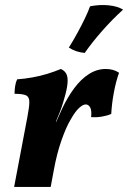

<svg xmlns="http://www.w3.org/2000/svg" viewBox="-20 -740 507 760"><path d="M220.9 -467Q240 -458.3 245.1 -441.5Q250.1 -424.7 245.6 -397.3Q241.6 -371.7 229.8 -334Q218.1 -296.3 201.1 -257.9H202.6L225.8 -309.6Q247.3 -355 273.7 -390.7Q300.2 -426.5 331.8 -446.7Q363.3 -467 398.6 -467Q429.2 -467 451.2 -452.1Q438.5 -416.3 430.4 -372.2Q422.3 -328.1 420.4 -289.1Q404.6 -282 383.5 -278.5Q362.3 -274.9 340.6 -276.4Q343.6 -302 337.2 -314.3Q330.8 -326.6 319.1 -326.6Q308.6 -326.6 293.5 -313.1Q278.4 -299.6 260.2 -267.8Q241.6 -236.8 223.2 -184.2Q204.9 -131.6 193.4 -68.6L180.6 0H35.9L88.2 -275.9Q96.2 -317.1 96.1 -336.8Q96.1 -356.6 82.9 -362.6Q69.6 -368.7 37.6 -368.7Q37.6 -383.3 39.9 -398.8Q42.2 -414.3 47.8 -426Q76.8 -428 107.8 -433.5Q138.7 -438.9 167.8 -447.9Q197 -456.9 220.9 -467ZM336.4 -715Q374.3 -722.5 409.9 -719Q445.6 -715.4 467.2 -701.9Q424.4 -663.2 385 -618.4Q345.5 -573.7 315.3 -530.5Q279.7 -533.6 252.6 -551.8Q271 -581.1 287.2 -611.1Q303.5 -641 316.5 -668.1Q329.5 -695.1 336.4 -715Z"/></svg>

Font: Vollkorn
Style: Italic
Weight: 400
Italic angle: -11°
Designer: Friedrich Althausen
Foundry: Friedrich Althausen
Version: Version 5.001